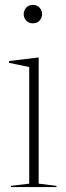

<svg xmlns="http://www.w3.org/2000/svg" viewBox="-20 -762 267 782"><path d="M114 -667Q96.5 -667 86.5 -678.5Q76.5 -690 76.5 -704.5Q76.5 -719 86.5 -730.5Q96.5 -742 114 -742Q131.5 -742 141.5 -730.5Q151.5 -719 151.5 -704.5Q151.5 -690 141.5 -678.5Q131.5 -667 114 -667ZM137.5 -527.5V-14L210 -5V0H24.5V-5L99 -14V-489L17 -506V-513.5L133.5 -527.5Z"/></svg>

Font: Newsreader Display ExtraLight
Style: Regular
Weight: 275
Designer: Hugues Gentile
Foundry: Production Type
Version: Version 1.001